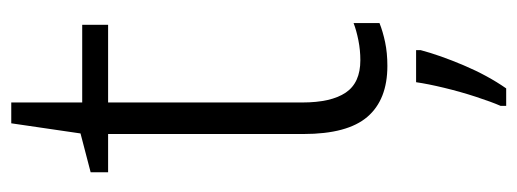

<svg xmlns="http://www.w3.org/2000/svg" viewBox="-309 -389 919 341"><g transform="rotate(-90 150.5 -218.5)"><path d="M214 -38Q232 -38 249.5 -41.5Q267 -45 280 -50V-4Q265 2 246 6Q227 10 204 10Q144 10 113.5 -25.5Q83 -61 83 -139V-486H15V-517L84 -535L102 -658H139V-532H277V-486H139V-141Q139 -90 156.5 -64Q174 -38 214 -38ZM232 69Q223 103 205 145.5Q187 188 164 221H133V211Q140 195 149 167.5Q158 140 165 111Q172 82 175 61H232Z"/></g></svg>

Font: Noto Sans Gurmukhi SemiCondensed Light
Style: Regular
Weight: 300
Width: 4
Designer: Jelle Bosma - Monotype Design Team
Foundry: Monotype Imaging Inc.
Version: Version 2.004; ttfautohint (v1.8.4.7-5d5b)